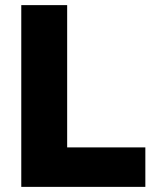

<svg xmlns="http://www.w3.org/2000/svg" viewBox="-20 -729 607 749"><path d="M63 0H547V-154H242V-709H63Z"/></svg>

Font: MV Cash ExtraBold
Style: Regular
Weight: 800
Designer: Rodrigo Fuenzalida
Foundry: fragTYPE
Version: Version 1.100;Glyphs 3.1.2 (3151)